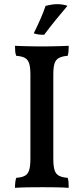

<svg xmlns="http://www.w3.org/2000/svg" viewBox="-20 -899 402 922"><path d="M126 -540Q126 -576 120 -594.5Q114 -613 99.5 -621Q85 -629 58 -631Q54 -640 53 -652.5Q52 -665 52 -679Q71 -678 92.5 -677.5Q114 -677 137.5 -676.5Q161 -676 182 -676Q204 -676 226 -676.5Q248 -677 269 -677.5Q290 -678 310 -679Q310 -665 309 -652.5Q308 -640 305 -631Q279 -629 263.5 -621Q248 -613 242 -594.5Q236 -576 236 -540V-136Q236 -101 242 -82Q248 -63 263.5 -55Q279 -47 305 -45Q308 -37 309 -24.5Q310 -12 310 3Q282 1 249 0.5Q216 0 184 0Q151 0 115 0.5Q79 1 52 3Q52 -12 53.5 -24.5Q55 -37 58 -45Q85 -47 99.5 -55Q114 -63 120 -82Q126 -101 126 -136ZM192 -732Q176 -732 164.5 -733.5Q153 -735 142 -739Q159 -773 174 -807Q189 -841 199 -871Q212 -874 226 -876.5Q240 -879 254 -879Q282 -879 304 -871Q276 -838 249 -805Q222 -772 192 -732Z"/></svg>

Font: Vollkorn Medium
Style: Regular
Weight: 500
Designer: Friedrich Althausen
Foundry: Friedrich Althausen
Version: Version 5.000